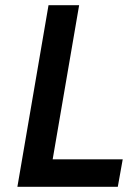

<svg xmlns="http://www.w3.org/2000/svg" viewBox="-20 -720 507 740"><path d="M167 -700 47 0H434L453 -106H183L285 -700Z"/></svg>

Font: Jost Medium
Style: Italic
Weight: 500
Italic angle: -5°
Version: Version 3.710